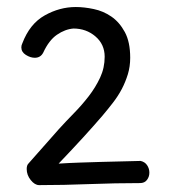

<svg xmlns="http://www.w3.org/2000/svg" viewBox="-20 -537 505 558"><path d="M150.4 -61.5Q181.6 -63.5 211.9 -64.5Q242.2 -65.4 272.5 -66.4L388.7 -69.3Q401.4 -66.4 407.7 -56.6Q414.1 -46.9 414.1 -35.2Q414.1 -23.4 407.2 -14.2Q400.4 -4.9 386.7 -4.9Q316.4 -4.9 240.2 -2Q164.1 1 93.8 1Q81.1 1 69.3 -13.7Q57.6 -28.3 57.6 -45.9Q57.6 -56.6 62.5 -61.5L151.4 -162.1Q171.9 -184.6 194.8 -208Q217.8 -231.4 237.8 -257.3Q257.8 -283.2 271 -311.5Q284.2 -339.8 284.2 -372.1Q284.2 -408.2 257.3 -431.2Q230.5 -454.1 193.4 -454.1Q168.9 -452.1 145.5 -436Q122.1 -419.9 105.5 -383.8Q97.7 -369.1 81.1 -369.1Q68.4 -369.1 55.2 -377.4Q42 -385.7 42 -399.4Q42 -405.3 44.9 -411.1Q66.4 -467.8 109.9 -492.2Q153.3 -516.6 200.2 -516.6Q224.6 -516.6 252.4 -510.7Q280.3 -504.9 303.7 -488.8Q327.1 -472.7 342.8 -443.8Q358.4 -415 358.4 -369.1Q358.4 -343.8 351.6 -321.3Q344.7 -298.8 334 -278.3Q323.2 -257.8 308.1 -238.3Q293 -218.8 277.3 -200.2Q252.9 -171.9 222.7 -138.7Q192.4 -105.5 150.4 -61.5Z"/></svg>

Font: Gamja Flower
Style: Regular
Weight: 400
Designer: YoonDesign Inc.
Foundry: YoonDesign Inc.
Version: Version 3.00;build 20171102